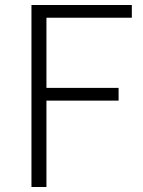

<svg xmlns="http://www.w3.org/2000/svg" viewBox="-20 -749 572 769"><path d="M106 0H166V-346H455V-397H166V-678H508V-729H106Z"/></svg>

Font: Noto Sans CJK Light
Style: Regular
Weight: 300
Designer: Ryoko NISHIZUKA (kana & ideographs); Paul D. Hunt (Latin, Greek & Cyrillic); Wenlong ZHANG (bopomofo); Sandoll Communica
Foundry: Adobe Systems Incorporated
Version: Version 1.000;PS 1;hotconv 1.0.78;makeotf.lib2.5.61930